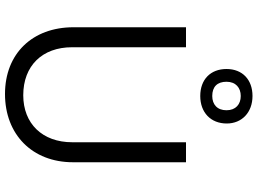

<svg xmlns="http://www.w3.org/2000/svg" viewBox="-151 -869 1030 768"><g transform="rotate(90 364.0 -485.0)"><path d="M356 10C518 10 629 -99 629 -262V-714H549V-259C549 -139 474 -63 361 -63C243 -63 169 -139 169 -258V-714H89V-264C89 -100 194 10 356 10ZM364 -771C430 -771 474 -813 474 -877C474 -937 430 -980 364 -980C299 -980 256 -940 256 -876C256 -812 298 -771 364 -771ZM364 -819C327 -819 307 -839 307 -876C307 -913 331 -933 364 -933C397 -933 421 -913 421 -876C421 -839 398 -819 364 -819Z"/></g></svg>

Font: Frost Regular
Style: Regular
Weight: 400
Designer: Lee Frost
Foundry: Lee Frost for Ice Communication Norge AS
Version: Version 2.011;hotconv 1.0.107;makeotfexe 2.5.65593